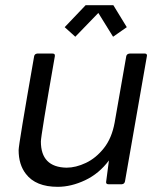

<svg xmlns="http://www.w3.org/2000/svg" viewBox="-20 -712 629 742"><path d="M203 10Q118 10 80 -40Q52 -76 52 -132Q52 -153 112 -495Q114 -504 124 -505H183Q192 -505 192 -498V-495Q138 -187 138 -165Q138 -66 237 -64Q273 -64 312 -82.5Q351 -101 381.5 -139.5Q412 -178 423 -238L468 -495Q470 -504 481 -505H540Q548 -505 548 -497L463 -11Q461 -1 451 0H399Q390 0 390 -8L401 -92Q363 -41 309 -15.5Q255 10 203 10ZM417 -570 360 -662 271 -570 230 -607 311 -692H418L470 -607Z"/></svg>

Font: YamahaIndonesia935. App
Style: Italic
Weight: 400
Italic angle: -10°
Designer: Dalton Maag Ltd
Foundry: Dalton Maag Ltd
Version: Version 1.002; January 01, 2024; Regular/Italic